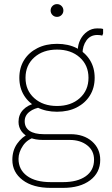

<svg xmlns="http://www.w3.org/2000/svg" viewBox="-20 -713 546 933"><path d="M227 200Q140 200 90 162Q40 124 40 64Q40 18 63.5 -15Q87 -48 119 -62L153 -47Q113 -37 91.5 -5Q70 27 70 59Q70 111 111 141.5Q152 172 227 172H286Q356 172 396.5 143.5Q437 115 437 63Q437 19 403.5 -7Q370 -33 319 -33H188Q152 -33 125.5 -44Q99 -55 84.5 -75Q70 -95 70 -121Q70 -156 92.5 -179.5Q115 -203 151 -211L181 -192Q147 -188 123.5 -170Q100 -152 100 -124Q100 -93 124 -77Q148 -61 192 -61H322Q387 -61 427 -26Q467 9 467 64Q467 126 418 163Q369 200 286 200ZM257 -170Q203 -170 161.5 -191Q120 -212 97 -249Q74 -286 74 -335Q74 -384 97 -421Q120 -458 161.5 -479Q203 -500 257 -500Q312 -500 353 -479Q394 -458 417 -421Q440 -384 440 -335Q440 -286 417 -249Q394 -212 353 -191Q312 -170 257 -170ZM257 -198Q325 -198 367.5 -236Q410 -274 410 -335Q410 -396 367.5 -434Q325 -472 257 -472Q189 -472 146.5 -434Q104 -396 104 -335Q104 -274 146.5 -236Q189 -198 257 -198ZM381 -452 358 -468Q358 -496 370.5 -520.5Q383 -545 404.5 -560Q426 -575 452 -575Q461 -575 469 -574.5Q477 -574 481 -572V-550L477 -540Q467 -543 453 -543Q419 -543 400 -516.5Q381 -490 381 -452ZM257 -631Q244 -631 235 -640Q226 -649 226 -662Q226 -675 235 -684Q244 -693 257 -693Q270 -693 279 -684Q288 -675 288 -662Q288 -649 279 -640Q270 -631 257 -631Z"/></svg>

Font: Fustat ExtraLight
Style: Regular
Weight: 250
Designer: Mohamed Gaber, Khaled Hosny, Laura Garcia Mut
Foundry: Kief Type Foundry, Alif Type Foundry, Hard Type Foundry
Version: Version 1.007